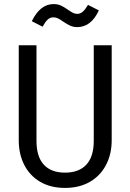

<svg xmlns="http://www.w3.org/2000/svg" viewBox="-20 -911 640 942"><path d="M528 -223Q528 -154 499.5 -100.5Q471 -47 419.5 -18Q368 11 299 11Q229 11 178 -18.5Q127 -48 99.5 -101Q72 -154 72 -223V-689H159V-220Q159 -142 195 -103Q231 -64 299 -64Q367 -64 403.5 -103Q440 -142 440 -220V-689H528ZM290 -805Q275 -816 264 -821Q253 -826 242 -826Q226 -826 214 -815Q202 -804 189 -780L136 -807Q177 -891 243 -891Q263 -891 278.5 -884Q294 -877 312 -864Q328 -853 338 -848Q348 -843 359 -843Q374 -843 386 -853.5Q398 -864 412 -887L465 -860Q427 -778 359 -778Q340 -778 324.5 -785Q309 -792 290 -805Z"/></svg>

Font: FiraDG Mono
Style: Regular
Weight: 400
Designer: Carrois Corporate & Edenspiekermann AG
Foundry: Carrois Corporate GbR & Edenspiekermann AG
Version: Version 3.206